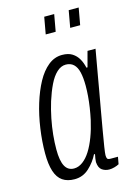

<svg xmlns="http://www.w3.org/2000/svg" viewBox="-113 -783 600 856"><g transform="rotate(-15 187.0 -355.5)"><path d="M123 12Q90 12 68 -3Q46 -18 35.5 -50.5Q25 -83 25 -133Q25 -188 33.5 -247Q42 -306 58 -358Q74 -410 96 -450.5Q118 -491 147 -514.5Q176 -538 211 -538Q240 -538 258 -526.5Q276 -515 286.5 -496.5Q297 -478 302 -455H307L326 -526H363L342 -407Q338 -382 330.5 -341Q323 -300 315 -254Q307 -208 299.5 -165.5Q292 -123 287.5 -93.5Q283 -64 283 -56Q283 -45 286 -40Q289 -35 302 -35H335L329 -2Q320 3 307.5 6.5Q295 10 284 10Q265 10 250.5 0Q236 -10 234 -37Q234 -44 235.5 -53Q237 -62 239 -72L235 -74Q219 -41 190.5 -14.5Q162 12 123 12ZM133 -35Q154 -35 173.5 -49.5Q193 -64 209 -89.5Q225 -115 238 -149.5Q251 -184 260 -224Q266 -252 270 -278.5Q274 -305 276 -330Q278 -355 278 -378Q278 -415 272 -440.5Q266 -466 252 -479Q238 -492 216 -492Q194 -492 174.5 -474Q155 -456 139.5 -424Q124 -392 111 -351Q100 -315 92.5 -277.5Q85 -240 81.5 -204.5Q78 -169 78 -137Q78 -85 91.5 -60Q105 -35 133 -35ZM165 -645 179 -723H225L211 -645ZM278 -645 292 -723H338L324 -645Z"/></g></svg>

Font: Archivo ExtraCondensed ExtraLight
Style: Italic
Weight: 250
Width: 2
Italic angle: -10°
Designer: Hector Gatti
Foundry: Omnibus-Type
Version: Version 2.001